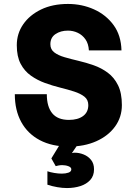

<svg xmlns="http://www.w3.org/2000/svg" viewBox="-20 -730 690 972"><path d="M329 12Q243 12 181.5 -20.5Q120 -53 87.5 -112.5Q55 -172 55 -253H217Q217 -190 244.5 -156.5Q272 -123 329 -123Q374 -123 400.5 -142.5Q427 -162 427 -198Q427 -225 407.5 -240.5Q388 -256 355.5 -266.5Q323 -277 284.5 -286.5Q246 -296 207.5 -310Q169 -324 136.5 -347Q104 -370 84.5 -407Q65 -444 65 -501Q65 -560 97.5 -607Q130 -654 188 -682Q246 -710 324 -710Q395 -710 456 -682.5Q517 -655 555 -603Q593 -551 595 -475H430Q428 -509 412.5 -531Q397 -553 373.5 -564Q350 -575 324 -575Q287 -575 261 -557.5Q235 -540 235 -506Q235 -480 254.5 -465Q274 -450 306.5 -440.5Q339 -431 377.5 -422Q416 -413 454.5 -399.5Q493 -386 525.5 -362Q558 -338 577.5 -298.5Q597 -259 597 -198Q597 -137 562.5 -89.5Q528 -42 467.5 -15Q407 12 329 12ZM319 222Q296 222 270 217.5Q244 213 220 205V137Q234 142 254.5 145.5Q275 149 293 149Q312 149 326.5 144Q341 139 341 127Q341 117 326.5 111.5Q312 106 295 106Q286 106 277.5 107.5Q269 109 262 111L240 72L301 -28L378 -5L344 45Q348 44 351.5 43.5Q355 43 358 43Q381 43 403.5 52Q426 61 441 79.5Q456 98 456 127Q456 160 437 181Q418 202 387 212Q356 222 319 222Z"/></svg>

Font: Azeret Mono
Style: Bold
Weight: 700
Designer: Martin Vácha
Foundry: Displaay
Version: Version 1.002